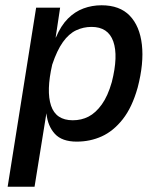

<svg xmlns="http://www.w3.org/2000/svg" viewBox="-20 -528 601 728"><path d="M9 180 117 -499H208L191 -386H192Q211 -431 237.5 -457.5Q264 -484 296.5 -496Q329 -508 365 -508Q434 -508 472 -468.5Q510 -429 518 -358.5Q526 -288 502 -196Q481 -121 445.5 -76Q410 -31 366 -11Q322 9 271 9Q215 9 188 -20.5Q161 -50 156 -98V-99L111 180ZM256 -72Q289 -72 316 -86Q343 -100 366 -132Q389 -164 404 -217Q429 -316 409.5 -371Q390 -426 327 -426Q296 -426 268.5 -413Q241 -400 218.5 -368.5Q196 -337 178 -283Q155 -183 173.5 -127.5Q192 -72 256 -72Z"/></svg>

Font: Nunito Sans 7pt Condensed SemiBold
Style: Italic
Weight: 600
Width: 3
Italic angle: -9°
Designer: Vernon Adams
Foundry: Vernon Adams
Version: Version 3.101;gftools[0.9.27]